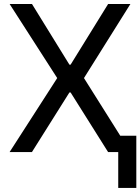

<svg xmlns="http://www.w3.org/2000/svg" viewBox="-20 -747 690 943"><path d="M137.1 -727.3H27.3L261 -363.6L27 0H136.7L321 -293H326.7L511 0H560.7V176.1H649.5V-80.3H570.7L392.4 -363.6L620.4 -727.3H511L326.7 -429.3H321Z"/></svg>

Font: Margiela Sans Text
Style: Regular
Weight: 400
Designer: Stefan Endress, Andreas Faust
Version: Version 1.100;FEAKit 1.0